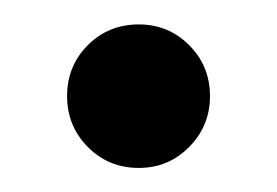

<svg xmlns="http://www.w3.org/2000/svg" viewBox="-20 -419 228 158"><path d="M152.8 -339.8Q152.8 -315.4 135.7 -298.1Q118.7 -280.8 94.2 -280.8Q69.3 -280.8 52.2 -298.1Q35.2 -315.4 35.2 -339.8Q35.2 -364.7 52.2 -381.8Q69.3 -398.9 94.2 -398.9Q118.7 -398.9 135.7 -381.8Q152.8 -364.7 152.8 -339.8Z"/></svg>

Font: Charis
Style: Regular
Weight: 400
Designer: Walt Agee, Miriam Martin, Annie Olsen, Victor Gaultney, Lorna Priest, Alan Ward, Bob Hallissy, Martin Hosken, Sharon Cor
Foundry: SIL Global
Version: Version 7.000